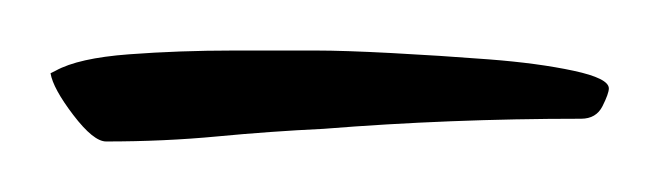

<svg xmlns="http://www.w3.org/2000/svg" viewBox="-20 -493 261 76"><path d="M22 -437Q17 -437 9 -447.5Q1 -458 0 -464L2 -465Q11 -470 31 -471.5Q51 -473 72.5 -473Q94 -473 105 -473Q116 -473 135 -472Q154 -471 173.5 -469.5Q193 -468 207 -465Q221 -462 221 -458Q221 -456 218.5 -451Q216 -446 210 -446Q184 -446 158.5 -445Q133 -444 108 -442Q87 -441 66 -439Q45 -437 22 -437Z"/></svg>

Font: Beau Rivage
Style: Regular
Weight: 400
Designer: Robert E. Leuschke
Foundry: Robert E. Leuschke
Version: Version 1.010; ttfautohint (v1.8.3)